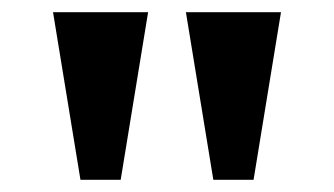

<svg xmlns="http://www.w3.org/2000/svg" viewBox="-20 -734 548 315"><path d="M330 -439 285 -714H441L396 -439ZM112 -439 67 -714H223L178 -439Z"/></svg>

Font: Noto Serif Vithkuqi
Style: Regular
Weight: 400
Version: Version 1.005